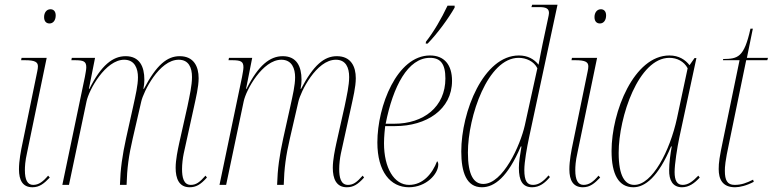

<svg xmlns="http://www.w3.org/2000/svg" viewBox="-20 -780 3260 810"><path d="M189 -681C204 -681 215 -694 215 -715C215 -732 206 -741 193 -741C176 -741 166 -726 166 -708C166 -689 176 -681 189 -681ZM117 10C147 10 166 -6 190 -31L183 -39C161 -13 143 0 120 0C96 0 85 -21 85 -62C85 -77 86 -100 94 -135L177 -536H71L69 -526H85C128 -526 140 -518 140 -500C140 -494 139 -487 137 -478L76 -181C68 -144 60 -101 60 -66C60 -19 76 10 117 10Z M780 10C807 10 826 -1 853 -31L847 -39C823 -12 808 0 785 0C754 0 748 -33 748 -67C748 -87 751 -113 755 -132L799 -332C806 -365 818 -413 818 -450C818 -499 798 -543 738 -543C685 -543 640 -506 587 -405H585C588 -419 589 -432 589 -444C589 -499 569 -543 510 -543C456 -543 407 -505 357 -405H355L381 -536H283L281 -526H295C333 -526 344 -521 344 -496C344 -487 341 -472 338 -455L243 0H271L345 -352C355 -401 425 -528 504 -528C549 -528 562 -490 562 -454C562 -420 552 -378 542 -332L512 -197C496 -124 488 -68 486 0H514C516 -70 523 -123 540 -196L576 -352C585 -392 651 -528 734 -528C776 -528 790 -495 790 -455C790 -420 780 -376 771 -332L736 -176C730 -148 721 -106 721 -72C721 -27 735 10 780 10Z M1443 10C1470 10 1489 -1 1516 -31L1510 -39C1486 -12 1471 0 1448 0C1417 0 1411 -33 1411 -67C1411 -87 1414 -113 1418 -132L1462 -332C1469 -365 1481 -413 1481 -450C1481 -499 1461 -543 1401 -543C1348 -543 1303 -506 1250 -405H1248C1251 -419 1252 -432 1252 -444C1252 -499 1232 -543 1173 -543C1119 -543 1070 -505 1020 -405H1018L1044 -536H946L944 -526H958C996 -526 1007 -521 1007 -496C1007 -487 1004 -472 1001 -455L906 0H934L1008 -352C1018 -401 1088 -528 1167 -528C1212 -528 1225 -490 1225 -454C1225 -420 1215 -378 1205 -332L1175 -197C1159 -124 1151 -68 1149 0H1177C1179 -70 1186 -123 1203 -196L1239 -352C1248 -392 1314 -528 1397 -528C1439 -528 1453 -495 1453 -455C1453 -420 1443 -376 1434 -332L1399 -176C1393 -148 1384 -106 1384 -72C1384 -27 1398 10 1443 10Z M1777 -604 1776 -596H1784C1826 -639 1873 -704 1898 -748V-756H1868C1842 -701 1810 -646 1777 -604ZM1705 10C1778 10 1829 -46 1829 -86C1829 -94 1826 -98 1824 -100C1804 -47 1764 0 1706 0C1642 0 1600 -72 1600 -176C1600 -204 1604 -240 1605 -248H1647C1779 -248 1887 -318 1887 -439C1887 -507 1854 -546 1794 -546C1655 -546 1572 -333 1572 -179C1572 -56 1627 10 1705 10ZM1643 -258H1607C1638 -416 1701 -536 1794 -536C1838 -536 1859 -511 1859 -449C1859 -329 1767 -258 1643 -258Z M2013 10C2066 10 2122 -33 2177 -162H2180C2174 -127 2169 -98 2169 -72C2169 -17 2185 10 2225 10C2256 10 2279 -8 2300 -33L2294 -40C2272 -14 2252 0 2229 0C2204 0 2192 -16 2192 -63C2192 -97 2203 -158 2212 -200L2332 -760H2225L2222 -750H2256C2285 -750 2296 -743 2296 -725C2296 -719 2294 -712 2292 -702L2269 -594C2265 -572 2257 -537 2252 -507C2233 -531 2206 -546 2169 -546C2020 -546 1926 -309 1926 -141C1926 -53 1948 10 2013 10ZM2019 -4C1979 -4 1954 -41 1954 -136C1954 -289 2038 -536 2168 -536C2200 -536 2233 -521 2247 -492L2194 -251C2175 -167 2102 -4 2019 -4Z M2511 -681C2526 -681 2537 -694 2537 -715C2537 -732 2528 -741 2515 -741C2498 -741 2488 -726 2488 -708C2488 -689 2498 -681 2511 -681ZM2439 10C2469 10 2488 -6 2512 -31L2505 -39C2483 -13 2465 0 2442 0C2418 0 2407 -21 2407 -62C2407 -77 2408 -100 2416 -135L2499 -536H2393L2391 -526H2407C2450 -526 2462 -518 2462 -500C2462 -494 2461 -487 2459 -478L2398 -181C2390 -144 2382 -101 2382 -66C2382 -19 2398 10 2439 10Z M2652 10C2701 10 2757 -33 2811 -162H2814C2808 -131 2803 -91 2803 -63C2802 -20 2818 10 2857 10C2886 10 2909 -6 2932 -31L2926 -39C2902 -14 2883 0 2860 0C2836 0 2826 -19 2826 -54C2826 -88 2837 -158 2846 -200L2918 -535H2910L2889 -505C2871 -528 2844 -546 2804 -546C2655 -546 2560 -309 2560 -143C2560 -44 2590 10 2652 10ZM2656 0C2617 0 2590 -36 2590 -135C2590 -287 2674 -536 2804 -536C2836 -536 2866 -521 2881 -492L2836 -281C2806 -143 2732 0 2656 0Z M3081 10C3101 10 3130 3 3160 -13L3157 -22C3129 -8 3108 0 3079 0C3048 0 3038 -20 3038 -59C3038 -77 3039 -98 3056 -177L3128 -526H3217L3220 -536H3131L3156 -659H3146C3119 -536 3092 -532 3031 -531L3030 -526H3100L3031 -192C3015 -116 3012 -94 3012 -67C3012 -25 3027 10 3081 10Z"/></svg>

Font: Noto Serif Display Condensed Thin
Style: Italic
Weight: 100
Width: 3
Italic angle: -12°
Designer: Monotype Design Team
Foundry: Monotype Imaging Inc.
Version: Version 2.009